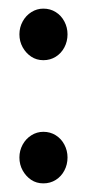

<svg xmlns="http://www.w3.org/2000/svg" viewBox="-20 -417 202 445"><path d="M80.5 8Q64.5 8 52.2 -0.2Q40 -8.5 32.5 -22Q25 -35.5 25 -52Q25 -68 32.5 -81.8Q40 -95.5 52.8 -103.5Q65.5 -111.5 80.5 -111.5Q96.5 -111.5 109.2 -103.5Q122 -95.5 129.2 -81.8Q136.5 -68 136.5 -52Q136.5 -35.5 129.2 -21.8Q122 -8 109.2 0Q96.5 8 80.5 8ZM80.5 -277.5Q64.5 -277.5 52.2 -285.8Q40 -294 32.5 -307.5Q25 -321 25 -337.5Q25 -353.5 32.5 -367.2Q40 -381 52.8 -389Q65.5 -397 80.5 -397Q96.5 -397 109.2 -389Q122 -381 129.2 -367.2Q136.5 -353.5 136.5 -337.5Q136.5 -321 129.2 -307.2Q122 -293.5 109.2 -285.5Q96.5 -277.5 80.5 -277.5Z"/></svg>

Font: Fraunces 120pt
Style: Regular
Weight: 400
Version: Version 1.000;[b76b70a41]